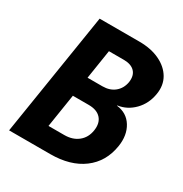

<svg xmlns="http://www.w3.org/2000/svg" viewBox="-170 -858 939 987"><g transform="rotate(30 300.0 -365.0)"><path d="M22 0 138 -730H373Q444 -730 495 -705.5Q546 -681 570.5 -639Q595 -597 586 -542Q576 -480 535.5 -438.5Q495 -397 440 -389L439 -387Q500 -380 530.5 -330.5Q561 -281 550 -211Q534 -111 459.5 -55.5Q385 0 266 0ZM236 -436H324Q368 -436 396.5 -459.5Q425 -483 432 -523Q438 -564 416.5 -586.5Q395 -609 351 -609H263ZM186 -121H280Q329 -121 361.5 -147Q394 -173 401 -219Q408 -265 384 -291.5Q360 -318 311 -318H217Z"/></g></svg>

Font: JetBrains Mono ExtraBold
Style: Italic
Weight: 800
Italic angle: -9°
Monospace: yes
Designer: Philipp Nurullin, Konstantin Bulenkov
Foundry: JetBrains
Version: Version 2.305; ttfautohint (v1.8.4.7-5d5b)